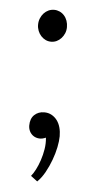

<svg xmlns="http://www.w3.org/2000/svg" viewBox="-44 -415 285 579"><g transform="rotate(5 98.5 -126.0)"><path d="M70.8 118.7Q77.1 111.3 84 98.1Q90.8 85 96.2 68.8Q101.6 52.7 104.5 34.9Q107.4 17.1 105.5 0Q94.7 4.9 85 4.2Q75.2 3.4 67.9 -1.5Q60.5 -6.3 56.4 -14.4Q52.2 -22.5 52.2 -32.2Q52.2 -53.2 64.2 -64.5Q76.2 -75.7 93.8 -75.7Q106.4 -75.7 116.2 -70.3Q126 -64.9 132.8 -55.9Q139.6 -46.9 143.1 -34.4Q146.5 -22 146.5 -7.8Q146.5 6.3 142.6 25.6Q138.7 44.9 131.3 64.7Q124 84.5 113.8 103Q103.5 121.6 90.8 133.8ZM139.6 -337.4Q139.6 -327.6 136 -318.8Q132.3 -310.1 126.2 -303.5Q120.1 -296.9 112.3 -293.2Q104.5 -289.6 95.7 -289.6Q86.9 -289.6 79.1 -293.2Q71.3 -296.9 65.2 -303.5Q59.1 -310.1 55.7 -318.8Q52.2 -327.6 52.2 -337.4Q52.2 -347.7 55.9 -356.7Q59.6 -365.7 65.7 -372.3Q71.8 -378.9 79.8 -382.6Q87.9 -386.2 96.7 -386.2Q105.5 -386.2 113.5 -382.6Q121.6 -378.9 127.4 -372.3Q133.3 -365.7 136.5 -356.7Q139.6 -347.7 139.6 -337.4Z"/></g></svg>

Font: Parastoo Print
Style: Print
Weight: 400
Foundry: Saber Rastikerdar (saber.rastikerdar@gmail.com)
Version: Version 1.0.0-alpha5